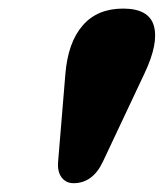

<svg xmlns="http://www.w3.org/2000/svg" viewBox="-20 -806 372 436"><path d="M147 -390Q130 -390 120 -403Q110 -416 112 -439.5L128.5 -638.5Q134.5 -710 167.8 -748.2Q201 -786.5 259.5 -786.5Q318.5 -786.5 329.5 -747Q340.5 -707.5 308 -639L213.5 -438.5Q190.5 -390 147 -390Z"/></svg>

Font: Fraunces 9pt S050 Black
Style: Italic
Weight: 900
Italic angle: -16°
Version: Version 1.000; ttfautohint (v1.8.3)